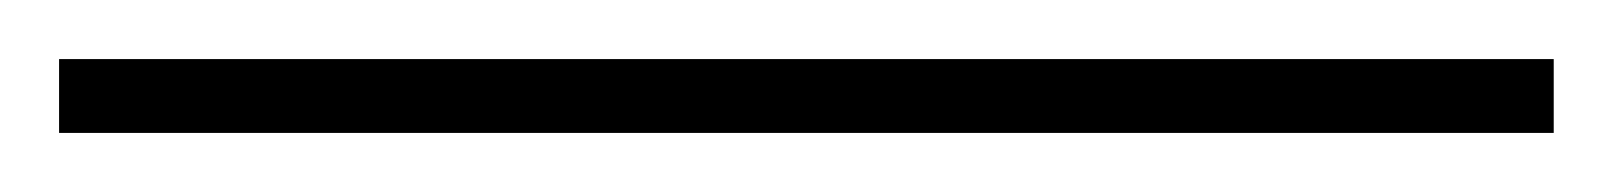

<svg xmlns="http://www.w3.org/2000/svg" viewBox="-23 -805 546 65"><path d="M503 -760V-785H-3V-760Z"/></svg>

Font: Noto Sans Meetei Mayek Thin
Style: Regular
Weight: 100
Designer: Monotype Design Team and Neelakash Kshetrimayum
Foundry: Monotype Imaging Inc.
Version: Version 2.002